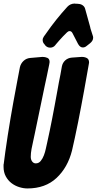

<svg xmlns="http://www.w3.org/2000/svg" viewBox="-49 -1042 544 1080"><path d="M262 -788Q251 -774 233 -774Q218 -774 207 -785L201 -793Q191 -803 191 -817Q191 -827 198 -837L211 -855Q265 -933 330 -1004Q347 -1022 372 -1022L376 -1021H384Q386 -1020 394 -1020Q407 -1019 417 -1011.5Q427 -1004 430 -992L458 -891Q459 -886 460 -881.5Q461 -877 463 -872L472 -844Q475 -837 475 -830Q475 -813 458 -799L439 -784Q429 -775 417 -775Q401 -775 390 -795L359 -855Q353 -867 343 -867Q335 -867 328 -860L305 -837Q294 -825 284 -814Q274 -803 265 -792ZM63 -664Q68 -685 83.5 -699.5Q99 -714 121 -716L190 -722Q205 -722 217.5 -716.5Q230 -711 230 -693Q230 -690 228 -680L214 -612Q208 -584 202.5 -558.5Q197 -533 192 -508L146 -287Q140 -262 137 -245Q133 -229 128.5 -204.5Q124 -180 124 -160Q124 -144 132 -133.5Q140 -123 152 -123Q169 -123 180 -136.5Q191 -150 198 -168.5Q205 -187 209 -206.5Q213 -226 216 -238Q224 -273 230.5 -305.5Q237 -338 244 -372.5Q251 -407 258 -446Q265 -485 274 -533Q278 -555 282 -577.5Q286 -600 291 -623L299 -668Q303 -689 318 -702.5Q333 -716 355 -718L411 -722Q427 -722 439.5 -715.5Q452 -709 452 -690Q452 -688 450 -678L424 -532Q417 -495 408.5 -448.5Q400 -402 390.5 -355.5Q381 -309 372 -266.5Q363 -224 356 -195Q332 -100 269 -41Q206 18 105 18Q83 18 59 10.5Q35 3 15.5 -12Q-4 -27 -16.5 -50Q-29 -73 -29 -104V-112Q-29 -119 -28 -120Q-25 -146 -19 -188.5Q-13 -231 -5.5 -280Q2 -329 10.5 -378.5Q19 -428 26 -467Q41 -547 50 -596Z"/></svg>

Font: Bangerz 2
Style: Regular
Weight: 400
Designer: vernon adams
Foundry: Vernon Adams
Version: Version 2.10;December 28, 2023;FontCreator 13.0.0.2683 64-bi